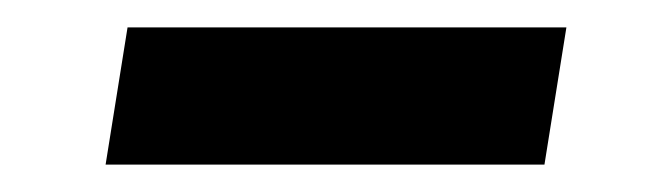

<svg xmlns="http://www.w3.org/2000/svg" viewBox="-20 -410 490 140"><path d="M57 -290 73 -390H393L377 -290Z"/></svg>

Font: Iosevka Etoile Oblique
Style: Bold
Weight: 700
Italic angle: -9°
Designer: Belleve Invis
Foundry: Belleve Invis
Version: Version 15.5.2; ttfautohint (v1.8.4)